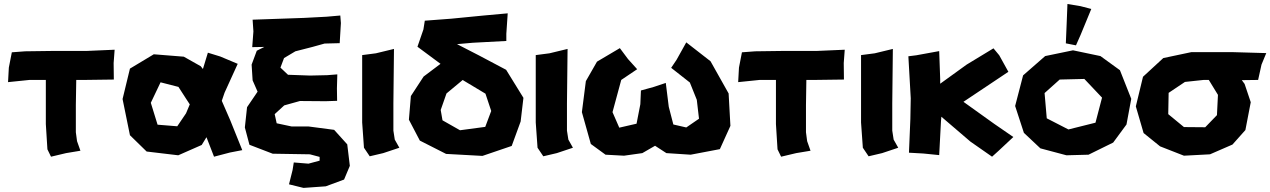

<svg xmlns="http://www.w3.org/2000/svg" viewBox="-20 -752 6239 943"><path d="M38.1 -495.1 23.4 -419.9 19.5 -348.6 125 -359.4H205.1V-278.3V-142.6L212.9 -18.6L230.5 17.6L304.7 0L375 -11.7L358.4 -58.6L352.5 -102.5V-236.3L354.5 -359.4H395.5L539.1 -361.3L538.1 -442.4L543 -507.8L409.2 -502H252L103.5 -500Z M893.6 -267.6 912.1 -239.3 893.6 -195.3 850.6 -131.8 753.9 -139.6 720.7 -247.1 768.6 -347.7 856.4 -325.2ZM1001 -493.2 976.6 -413.1 965.8 -426.8 882.8 -473.6 735.4 -485.4 618.2 -415 582 -265.6 618.2 -87.9 700.2 -7.8 855.5 10.7 970.7 -40 994.1 -78.1 1031.2 17.6 1109.4 -2.9 1169.9 -14.6 1111.3 -160.2 1069.3 -256.8 1083 -296.9 1147.5 -438.5 1061.5 -474.6Z M1394.5 -384.8 1357.4 -419.9 1375 -466.8 1430.7 -500 1514.6 -521.5 1574.2 -538.1 1648.4 -540 1654.3 -638.7 1651.4 -675.8 1584 -669.9 1473.6 -664.1 1220.7 -655.3 1224.6 -597.7 1218.8 -520.5 1278.3 -521.5 1241.2 -502.9 1215.8 -434.6 1220.7 -357.4 1245.1 -301.8 1193.4 -225.6 1182.6 -126 1205.1 -41 1319.3 2.9 1502 5.9 1549.8 18.6V37.1L1495.1 51.8L1422.9 45.9L1417 83L1399.4 153.3L1470.7 170.9L1580.1 163.1L1669.9 129.9L1698.2 62.5L1685.5 -43L1621.1 -114.3L1495.1 -130.9H1412.1L1338.9 -146.5L1329.1 -191.4L1376 -234.4L1453.1 -255.9L1579.1 -254.9L1635.7 -256.8L1634.8 -318.4L1636.7 -386.7L1586.9 -382.8L1502.9 -380.9Z M1758.8 -481.4V-285.2V-150.4L1767.6 -26.4L1795.9 15.6L1862.3 0L1941.4 -26.4L1918.9 -66.4L1912.1 -110.4V-244.1L1915 -511.7L1826.2 -490.2Z M2252.9 -359.4 2256.8 -356.4 2364.3 -292 2392.6 -207 2363.3 -128.9 2239.3 -112.3 2153.3 -161.1 2144.5 -211.9 2172.9 -293ZM2473.6 -686.5 2355.5 -675.8 2196.3 -660.2 2066.4 -650.4 2059.6 -607.4 2030.3 -522.5 2143.6 -438.5 2060.5 -376 1998 -280.3 1988.3 -164.1 2042 -61.5 2170.9 3.9 2349.6 13.7 2493.2 -35.2 2537.1 -155.3 2550.8 -271.5 2465.8 -409.2 2333 -479.5 2224.6 -535.2 2301.8 -542 2466.8 -550.8V-585.9Z M2611.3 -481.4V-285.2V-150.4L2620.1 -26.4L2648.4 15.6L2714.8 0L2793.9 -26.4L2771.5 -66.4L2764.6 -110.4V-244.1L2767.6 -511.7L2678.7 -490.2Z M3024.4 -515.6 2912.1 -449.2 2857.4 -353.5 2837.9 -201.2 2881.8 -44.9 2954.1 7.8 3044.9 12.7 3134.8 0 3197.3 -36.1 3252.9 0 3372.1 7.8 3515.6 -19.5 3567.4 -133.8 3558.6 -293 3469.7 -451.2 3350.6 -543.9 3302.7 -458 3276.4 -418.9 3368.2 -346.7 3402.3 -261.7 3413.1 -168.9 3350.6 -126 3287.1 -140.6 3264.6 -227.5 3250 -344.7 3191.4 -325.2 3127.9 -307.6 3125 -240.2 3106.4 -144.5 3021.5 -125 2988.3 -201.2 3031.2 -359.4 3109.4 -412.1 3064.5 -461.9Z M3624 -495.1 3609.4 -419.9 3605.5 -348.6 3710.9 -359.4H3791V-278.3V-142.6L3798.8 -18.6L3816.4 17.6L3890.6 0L3960.9 -11.7L3944.3 -58.6L3938.5 -102.5V-236.3L3940.4 -359.4H3981.4L4125 -361.3L4124 -442.4L4128.9 -507.8L3995.1 -502H3837.9L3689.5 -500Z M4209 -481.4V-285.2V-150.4L4217.8 -26.4L4246.1 15.6L4312.5 0L4391.6 -26.4L4369.1 -66.4L4362.3 -110.4V-244.1L4365.2 -511.7L4276.4 -490.2Z M4441.4 -475.6 4453.1 -269.5 4451.2 -167 4444.3 -2 4515.6 2 4592.8 9.8 4601.6 -157.2 4603.5 -178.7 4746.1 -56.6 4852.5 17.6 4883.8 -10.7 4957 -79.1 4863.3 -143.6 4711.9 -252 4932.6 -399.4 4887.7 -480.5 4859.4 -514.6 4727.5 -434.6 4597.7 -340.8V-364.3L4592.8 -501L4480.5 -480.5Z M5222.7 -732.4 5218.8 -633.8 5214.8 -539.1 5264.6 -529.3 5287.1 -580.1 5339.8 -708 5287.1 -721.7ZM5305.7 -364.3 5392.6 -272.5 5360.4 -149.4 5227.5 -116.2 5121.1 -170.9 5110.4 -294.9 5184.6 -361.3ZM5250 -504.9 5113.3 -476.6 5004.9 -381.8 4965.8 -231.4 5008.8 -99.6 5089.8 -23.4 5217.8 10.7 5326.2 7.8 5447.3 -51.8 5512.7 -140.6 5536.1 -266.6 5480.5 -407.2 5384.8 -476.6Z M6199.2 -491.2 6028.3 -496.1H5832L5693.4 -466.8L5593.8 -375L5558.6 -229.5L5596.7 -98.6L5677.7 -33.2L5794.9 12.7L5922.9 5.9L6033.2 -42L6096.7 -113.3L6123 -250L6092.8 -339.8L6079.1 -358.4L6159.2 -359.4L6175.8 -434.6ZM5961.9 -286.1 5957 -186.5 5899.4 -127 5794.9 -127.9 5717.8 -191.4 5719.7 -295.9 5799.8 -349.6 5891.6 -359.4H5917Z"/></svg>

Font: MaokenAssortedSans-TC
Style: Regular
Weight: 500
Version: Version 0.83